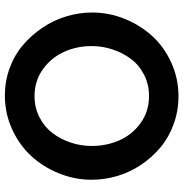

<svg xmlns="http://www.w3.org/2000/svg" viewBox="-2 -753 760 796"><g transform="rotate(-90 378.0 -355.0)"><path d="M30.8 -355Q30.8 -425.3 57.4 -491Q84 -556.6 129.6 -606Q175.3 -655.3 240.7 -685.1Q306.2 -714.8 379.9 -714.8Q439.9 -714.8 494.6 -694.6Q549.3 -674.3 590.3 -638.9Q631.3 -603.5 661.9 -557.9Q692.4 -512.2 708.3 -459.5Q724.1 -406.7 724.1 -353Q724.1 -283.2 697.8 -218Q671.4 -152.8 626.2 -103.5Q581.1 -54.2 515.9 -24.7Q450.7 4.9 377 4.9Q316.4 4.9 261.7 -14.9Q207 -34.7 165.5 -69.3Q124 -104 93.3 -149.4Q62.5 -194.8 46.6 -247.8Q30.8 -300.8 30.8 -355ZM377.9 -117.2Q426.3 -117.2 466.3 -137.7Q506.3 -158.2 531.7 -192.1Q557.1 -226.1 571 -268.3Q585 -310.5 585 -355Q585 -417.5 560.3 -470.9Q535.6 -524.4 487.5 -558.1Q439.5 -591.8 377.9 -591.8Q329.6 -591.8 289.6 -571.3Q249.5 -550.8 224.1 -517.1Q198.7 -483.4 184.8 -441.4Q170.9 -399.4 170.9 -355Q170.9 -292.5 194.8 -239Q218.8 -185.5 266.8 -151.4Q314.9 -117.2 377.9 -117.2Z"/></g></svg>

Font: Rawline
Style: Bold
Weight: 700
Designer: Matt McInerney, Pablo Impallari, Rodrigo Fuenzalida
Foundry: Matt McInerney, Pablo Impallari, Rodrigo Fuenzalida
Version: Version 4.020;PS 004.020;hotconv 1.0.88;makeotf.lib2.5.64775